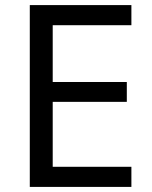

<svg xmlns="http://www.w3.org/2000/svg" viewBox="-20 -734 596 754"><path d="M496 0H97V-714H496V-635H187V-412H478V-334H187V-79H496Z"/></svg>

Font: Noto Sans Thaana
Style: Regular
Weight: 400
Designer: Monotype Design Team
Foundry: Monotype Imaging Inc.
Version: Version 2.001